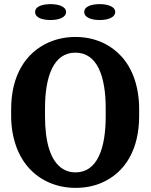

<svg xmlns="http://www.w3.org/2000/svg" viewBox="-20 -900 730 930"><path d="M34 -339C34 -231 68 -143 121 -85C170 -31 247 10 346 10C392 10 433 2 471 -14C587 -64 654 -176 654 -339V-371C654 -480 622 -567 569 -626C520 -680 445 -721 345 -721C299 -721 257 -712 219 -696C103 -646 34 -533 34 -371ZM150 -842C150 -813 187 -803 225 -803C262 -803 300 -814 300 -842C300 -869 262 -880 225 -880C188 -880 150 -870 150 -842ZM198 -336V-375C198 -529 239 -645 345 -645C452 -645 492 -529 492 -375V-336C492 -183 452 -65 346 -65C322 -65 302 -71 284 -82C223 -120 198 -215 198 -336ZM388 -842C388 -814 425 -803 463 -803C500 -803 538 -814 538 -842C538 -869 500 -880 463 -880C426 -880 388 -870 388 -842Z"/></svg>

Font: Aerodynamic
Style: Bd
Weight: 500
Designer: Google
Version: Version 2.000980; 2014